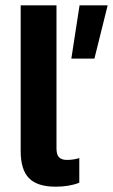

<svg xmlns="http://www.w3.org/2000/svg" viewBox="-20 -694 426 724"><path d="M190 10Q121 10 89.5 -22Q58 -54 58 -124V-674H193V-135Q193 -110 203 -100.5Q213 -91 232 -91Q258 -91 279 -98V-5Q241 10 190 10ZM249 -473 280 -674H386L336 -473Z"/></svg>

Font: Kanit Medium
Style: Regular
Weight: 500
Designer: Katatrad Team
Foundry: CadsonDemak
Version: Version 2.000; ttfautohint (v1.8.3)